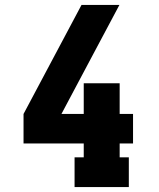

<svg xmlns="http://www.w3.org/2000/svg" viewBox="-20 -755 640 775"><path d="M281 0V-120H318V-176H75V-295L309 -735H462L355 -534L228 -295H318V-419H463V-295H517V-176H463V-120H500V0Z"/></svg>

Font: Iosevka Etoile Heavy
Style: Regular
Weight: 900
Designer: Belleve Invis
Foundry: Belleve Invis
Version: Version 22.1.2; ttfautohint (v1.8.4)